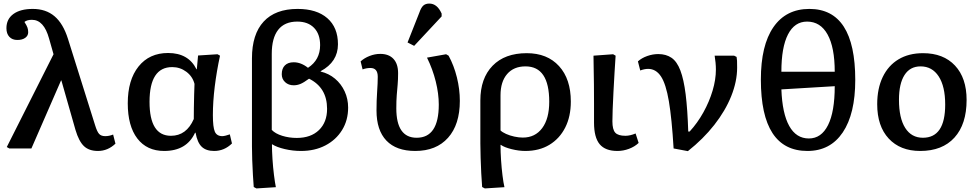

<svg xmlns="http://www.w3.org/2000/svg" viewBox="-20 -832 5492 1076"><path d="M614 -78 627 -27Q584 14 529 14Q479 14 450.5 -13Q422 -40 403 -104L324 -381H322L156 0H32L18 -8L280 -528L255 -616Q226 -721 159 -721Q131 -721 117 -709Q130 -689 134 -677Q138 -665 138 -651Q138 -632 121.5 -620Q105 -608 77 -608Q49 -608 32.5 -625.5Q16 -643 16 -674Q16 -725 55 -753.5Q94 -782 164 -782Q237 -782 285.5 -741Q334 -700 361 -614L513 -130Q524 -94 535.5 -81.5Q547 -69 570 -69Q592 -69 614 -78Z M900 14Q803 14 749.5 -56Q696 -126 696 -253Q696 -384 756.5 -459.5Q817 -535 922 -535Q1036 -535 1081 -444H1083L1090 -521L1199 -528L1213 -520Q1194 -432 1183.5 -347Q1173 -262 1173 -187Q1173 -119 1184 -94Q1195 -69 1226 -69Q1233 -69 1245 -72Q1257 -75 1268 -79L1280 -28Q1237 14 1180 14Q1135 14 1110.5 -9.5Q1086 -33 1076 -88H1073Q1026 14 900 14ZM938 -71Q1025 -71 1066 -165Q1066 -190 1066.5 -227Q1067 -264 1068 -301Q1069 -338 1070 -362Q1059 -404 1024 -430Q989 -456 945 -456Q818 -456 818 -261Q818 -71 938 -71Z M1417 224 1402 216Q1400 192 1397.5 150.5Q1395 109 1393.5 65Q1392 21 1392 -11V-505Q1392 -640 1457.5 -711Q1523 -782 1648 -782Q1755 -782 1814.5 -730Q1874 -678 1874 -584Q1874 -485 1777 -433V-431Q1823 -420 1857.5 -391Q1892 -362 1911.5 -320Q1931 -278 1931 -229Q1931 -158 1897 -103Q1863 -48 1803.5 -17Q1744 14 1667 14Q1621 14 1576 3.5Q1531 -7 1506 -23H1504Q1504 12 1507 59Q1510 106 1515.5 149.5Q1521 193 1526 217ZM1643 -59Q1722 -59 1767.5 -103Q1813 -147 1813 -222Q1813 -341 1712 -391Q1682 -369 1663.5 -361.5Q1645 -354 1626 -354Q1597 -354 1578 -371.5Q1559 -389 1559 -416Q1559 -448 1576.5 -465.5Q1594 -483 1626 -483Q1667 -483 1706 -452Q1774 -496 1774 -579Q1774 -641 1740 -676Q1706 -711 1646 -711Q1575 -711 1539 -665Q1503 -619 1503 -530V-104Q1523 -83 1561.5 -71Q1600 -59 1643 -59Z M2307 14Q2201 14 2145.5 -44Q2090 -102 2090 -213Q2090 -269 2093.5 -318Q2097 -367 2097 -402Q2097 -451 2056 -451Q2033 -451 2012 -443L2001 -488Q2022 -507 2051.5 -518.5Q2081 -530 2111 -530Q2159 -530 2185 -502Q2211 -474 2211 -422Q2211 -386 2208.5 -358Q2206 -330 2203.5 -299.5Q2201 -269 2201 -225Q2201 -60 2315 -60Q2439 -60 2439 -246Q2439 -307 2422 -375.5Q2405 -444 2373 -509L2480 -528L2494 -520Q2524 -465 2540.5 -398.5Q2557 -332 2557 -267Q2557 -134 2491 -60Q2425 14 2307 14ZM2301 -575 2264 -594 2330 -761Q2340 -790 2352.5 -801Q2365 -812 2386 -812Q2430 -812 2455 -756V-740Z M2697 224 2682 216Q2679 182 2677 139Q2675 96 2673.5 52.5Q2672 9 2672 -28V-269Q2672 -393 2740.5 -463.5Q2809 -534 2932 -534Q3047 -534 3113 -461.5Q3179 -389 3179 -263Q3179 -179 3147.5 -117Q3116 -55 3059 -20.5Q3002 14 2924 14Q2888 14 2847.5 4Q2807 -6 2787 -20H2785Q2785 20 2788 65Q2791 110 2796 150.5Q2801 191 2807 217ZM2910 -61Q2979 -61 3018.5 -114Q3058 -167 3058 -262Q3058 -460 2925 -460Q2859 -460 2822 -417Q2785 -374 2785 -298V-101Q2795 -91 2816 -81.5Q2837 -72 2862.5 -66.5Q2888 -61 2910 -61Z M3440 14Q3372 14 3340.5 -24Q3309 -62 3309 -145Q3309 -195 3309 -250.5Q3309 -306 3308.5 -358.5Q3308 -411 3307 -453.5Q3306 -496 3306 -520L3416 -528L3430 -520Q3427 -479 3424 -425.5Q3421 -372 3418 -317.5Q3415 -263 3413.5 -218.5Q3412 -174 3412 -152Q3412 -106 3428 -88.5Q3444 -71 3485 -71Q3511 -71 3542 -84L3559 -31Q3537 -10 3505 2Q3473 14 3440 14Z M3835 15 3755 0Q3745 -167 3728.5 -264.5Q3712 -362 3684 -404Q3656 -446 3612 -446Q3592 -446 3568 -437L3555 -488Q3576 -507 3607 -518Q3638 -529 3669 -529Q3713 -529 3743.5 -508Q3774 -487 3793 -437Q3812 -387 3822.5 -303.5Q3833 -220 3837 -95H3845Q3889 -143 3922 -202.5Q3955 -262 3973.5 -324Q3992 -386 3992 -442Q3992 -461 3990 -481.5Q3988 -502 3985 -520H4094L4108 -513Q4110 -503 4110.5 -491.5Q4111 -480 4111 -453Q4111 -376 4078 -293.5Q4045 -211 3983 -132Q3921 -53 3835 15Z M4505 14Q4244 14 4244 -386Q4244 -578 4314.5 -680Q4385 -782 4516 -782Q4773 -782 4773 -384Q4773 -194 4703 -90Q4633 14 4505 14ZM4359 -430H4658Q4658 -566 4618 -638.5Q4578 -711 4503 -711Q4433 -711 4396 -639Q4359 -567 4359 -430ZM4513 -56Q4583 -56 4620.5 -131Q4658 -206 4658 -349L4359 -331Q4364 -196 4403 -126Q4442 -56 4513 -56Z M5137 14Q5025 14 4960.5 -55.5Q4896 -125 4896 -248Q4896 -336 4927 -400.5Q4958 -465 5015.5 -499.5Q5073 -534 5153 -534Q5267 -534 5332 -464.5Q5397 -395 5397 -272Q5397 -136 5329 -61Q5261 14 5137 14ZM5152 -60Q5277 -60 5277 -246Q5277 -348 5240.5 -404Q5204 -460 5139 -460Q5080 -460 5049 -411.5Q5018 -363 5018 -273Q5018 -170 5053 -115Q5088 -60 5152 -60Z"/></svg>

Font: Literata 7pt Medium
Style: Regular
Weight: 500
Designer: Latin by Veronika Burian and Jose Scaglione. Greek by Irene Vlachou. Cyrillic by Vera Evstafieva.
Foundry: TypeTogether
Version: Version 3.002